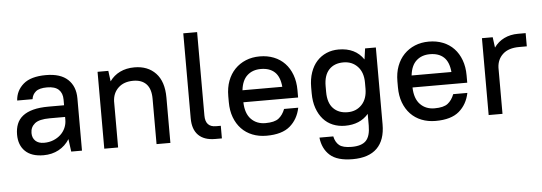

<svg xmlns="http://www.w3.org/2000/svg" viewBox="-55 -868 3510 1244"><g transform="rotate(-5 1700.0 -246.0)"><path d="M200 8Q122 8 81 -31.5Q40 -71 40 -140Q40 -178 52 -208.5Q64 -239 90.5 -260Q117 -281 158.5 -292Q200 -303 260 -303H360V-340Q360 -382 335.5 -405Q311 -428 260 -428Q209 -428 186.5 -409Q164 -390 160 -360H60Q64 -424 112.5 -466Q161 -508 260 -508Q354 -508 402 -463Q450 -418 450 -340V0H380L369 -82Q342 -39 298.5 -15.5Q255 8 200 8ZM210 -72Q243 -72 270.5 -83Q298 -94 318 -112.5Q338 -131 349 -156Q360 -181 360 -209V-227H260Q191 -227 162.5 -203.5Q134 -180 134 -142Q134 -110 154 -91Q174 -72 210 -72Z M595 -500H665L674 -431Q700 -468 741 -488Q782 -508 835 -508Q922 -508 973.5 -453.5Q1025 -399 1025 -295V0H935V-295Q935 -359 905 -390.5Q875 -422 820 -422Q759 -422 723 -388Q687 -354 685 -300V0H595Z M1316 0Q1245 0 1207.5 -37.5Q1170 -75 1170 -147V-700H1260V-157Q1260 -82 1329 -82H1360V0H1316Z M1650 8Q1600 8 1558.5 -8.5Q1517 -25 1487.5 -56Q1458 -87 1441.5 -131Q1425 -175 1425 -231V-269Q1425 -324 1441.5 -368Q1458 -412 1488 -443Q1518 -474 1559 -491Q1600 -508 1650 -508Q1700 -508 1741.5 -491.5Q1783 -475 1812.5 -444Q1842 -413 1858.5 -368.5Q1875 -324 1875 -269V-221H1519Q1521 -148 1557 -111Q1593 -74 1650 -74Q1709 -74 1736 -95Q1763 -116 1778 -155H1870Q1855 -81 1803 -36.5Q1751 8 1650 8ZM1650 -426Q1596 -426 1561.5 -394.5Q1527 -363 1520 -299H1779Q1773 -365 1740 -395.5Q1707 -426 1650 -426Z M2163 -12Q2120 -12 2083.5 -27Q2047 -42 2021 -71.5Q1995 -101 1980 -143.5Q1965 -186 1965 -241V-279Q1965 -333 1980 -376Q1995 -419 2021.5 -448Q2048 -477 2084 -492.5Q2120 -508 2163 -508Q2272 -508 2325 -429L2335 -500H2405V0Q2405 102 2351.5 155Q2298 208 2193 208Q2093 208 2045.5 165.5Q1998 123 1990 50H2080Q2088 88 2112 108Q2136 128 2193 128Q2258 128 2286.5 98.5Q2315 69 2315 0V-76Q2260 -12 2163 -12ZM2187 -98Q2243 -98 2279 -136Q2315 -174 2315 -241V-279Q2315 -346 2279 -384Q2243 -422 2187 -422Q2127 -422 2093 -385.5Q2059 -349 2059 -279V-241Q2059 -170 2093.5 -134Q2128 -98 2187 -98Z M2750 8Q2700 8 2658.5 -8.5Q2617 -25 2587.5 -56Q2558 -87 2541.5 -131Q2525 -175 2525 -231V-269Q2525 -324 2541.5 -368Q2558 -412 2588 -443Q2618 -474 2659 -491Q2700 -508 2750 -508Q2800 -508 2841.5 -491.5Q2883 -475 2912.5 -444Q2942 -413 2958.5 -368.5Q2975 -324 2975 -269V-221H2619Q2621 -148 2657 -111Q2693 -74 2750 -74Q2809 -74 2836 -95Q2863 -116 2878 -155H2970Q2955 -81 2903 -36.5Q2851 8 2750 8ZM2750 -426Q2696 -426 2661.5 -394.5Q2627 -363 2620 -299H2879Q2873 -365 2840 -395.5Q2807 -426 2750 -426Z M3095 -500H3165L3174 -432Q3200 -469 3240 -488.5Q3280 -508 3330 -508H3380V-422H3330Q3261 -422 3224 -388Q3187 -354 3185 -300V0H3095Z"/></g></svg>

Font: PT Root UI Web Medium
Style: Regular
Weight: 500
Designer: Vitaly Kuzmin
Foundry: ParaType Ltd.
Version: Version 1.001W